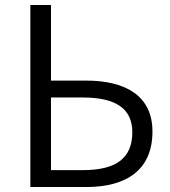

<svg xmlns="http://www.w3.org/2000/svg" viewBox="-20 -752 683 772"><path d="M102 0H327C490 0 593 -70 593 -223C593 -367 485 -428 325 -428H185V-732H102ZM185 -68V-360H312C444 -360 512 -317 512 -220C512 -114 444 -68 314 -68Z"/></svg>

Font: Source Han Sans JP Normal
Style: Regular
Weight: 350
Designer: Ryoko NISHIZUKA 西塚涼子 (kana, bopomofo & ideographs); Paul D. Hunt (Latin, Greek & Cyrillic); Sandoll Communications 산돌커뮤니
Foundry: Adobe
Version: Version 2.002;hotconv 1.0.116;makeotfexe 2.5.65601